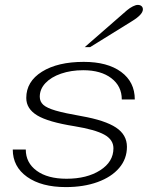

<svg xmlns="http://www.w3.org/2000/svg" viewBox="-20 -752 604 782"><path d="M32 -143H85Q85 -89 129.5 -56.5Q174 -24 251 -24Q334 -24 388 -58.5Q442 -93 442 -148Q442 -183 405 -203.5Q368 -224 283 -238Q176 -255 131.5 -282Q87 -309 87 -353Q87 -420 151 -460Q215 -500 321 -500Q418 -500 473.5 -459Q529 -418 529 -347H476Q476 -401 433.5 -433.5Q391 -466 319 -466Q269 -466 228.5 -452Q188 -438 165 -413.5Q142 -389 142 -358Q142 -338 156.5 -325Q171 -312 207 -301.5Q243 -291 312 -279Q408 -262 452.5 -232.5Q497 -203 497 -154Q497 -105 465.5 -68Q434 -31 377.5 -10.5Q321 10 248 10Q149 10 90.5 -31.5Q32 -73 32 -143ZM497 -710Q509 -720 521 -726Q533 -732 541 -732Q551 -732 556.5 -727Q562 -722 562 -714Q562 -693 518 -666L347 -560H325Z"/></svg>

Font: Fahkwang ExtraLight
Style: Italic
Weight: 275
Italic angle: -10°
Designer: Suppakit Chalermlarp | Katatrad Co.,Ltd.
Foundry: Cadson Demak Co.,Ltd.
Version: Version 1.000; ttfautohint (v1.6)